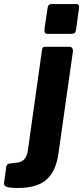

<svg xmlns="http://www.w3.org/2000/svg" viewBox="-117 -762 412 952"><path d="M172.9 -1.4Q160.7 86.6 113.8 128.3Q66.9 170 -26.7 170Q-71.7 170 -85.2 164.1Q-98.7 158.2 -97 145L-86.2 66.3Q-85.2 59.8 -82 55.2Q-78.9 50.6 -70.9 49.2L-28.6 43.9Q-10 41.5 3.3 28.1Q16.5 14.6 21.3 -17L91.4 -515.3Q93.1 -524.6 96.2 -527.3Q99.2 -530 107.1 -530H228.8Q236.7 -530 241.2 -523.1Q245.7 -516.2 244.7 -508.3L172.9 -1.4ZM260.1 -614.8Q258.4 -602.1 252.8 -598.1Q247.3 -594.1 232.9 -594.1H117.5Q107.7 -594.1 104.9 -602.2Q102.2 -610.2 103.9 -621.2L118.9 -722.2Q121.6 -742 136.9 -742H264.1Q271.2 -742 273.7 -734.8Q276.1 -727.6 274.4 -718.7Z"/></svg>

Font: Libre Franklin Thin
Style: Italic
Weight: 100
Italic angle: -8°
Designer: Pablo Impallari, Rodrigo Fuenzalida, Nhung Nguyen
Foundry: Impallari Type
Version: Version 3.000